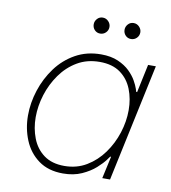

<svg xmlns="http://www.w3.org/2000/svg" viewBox="-80 -772 760 852"><g transform="rotate(10 299.5 -346.0)"><path d="M336 -540Q381 -540 413 -526Q445 -512 465.5 -492Q486 -472 497.5 -451.5Q509 -431 513.5 -417Q518 -403 518 -403H522L549 -530H584L471 0H436L458 -100H454Q454 -100 442 -83.5Q430 -67 405.5 -45Q381 -23 344.5 -6.5Q308 10 260 10Q194 10 150 -22Q106 -54 84.5 -106Q63 -158 63 -217Q63 -274 81.5 -331Q100 -388 135 -435.5Q170 -483 221 -511.5Q272 -540 336 -540ZM336 -506Q279 -506 235 -480Q191 -454 160.5 -411Q130 -368 114 -317Q98 -266 98 -215Q98 -165 115 -121Q132 -77 168 -50.5Q204 -24 260 -24Q316 -24 360 -50.5Q404 -77 435 -120Q466 -163 482.5 -214.5Q499 -266 499 -317Q499 -368 482 -411Q465 -454 429 -480Q393 -506 336 -506ZM454 -630Q439 -630 429 -640.5Q419 -651 419 -666Q419 -680 429 -691Q439 -702 454 -702Q469 -702 479.5 -691Q490 -680 490 -666Q490 -651 479.5 -640.5Q469 -630 454 -630ZM315 -630Q300 -630 290 -640.5Q280 -651 280 -666Q280 -680 290 -691Q300 -702 315 -702Q330 -702 340.5 -691Q351 -680 351 -666Q351 -651 340.5 -640.5Q330 -630 315 -630Z"/></g></svg>

Font: Be Vietnam Pro Variable Thin
Style: Italic
Weight: 100
Italic angle: -12°
Designer: Lam Bao, Tony Le, Vietanh Nguyen
Foundry: Yellow Type Foundry
Version: Version 1.002